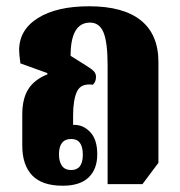

<svg xmlns="http://www.w3.org/2000/svg" viewBox="-20 -581 575 612"><path d="M180 11Q114 11 82.5 -22Q51 -55 51 -117V-216Q51 -266 70 -296.5Q89 -327 131 -344V-348L45 -379Q43 -394 42 -404Q41 -414 41 -421Q41 -486 101 -523.5Q161 -561 264 -561Q373 -561 429 -516Q485 -471 485 -383V-62L434 6H323V-372Q323 -446 310 -477.5Q297 -509 267 -509Q205 -509 205 -403L253 -373Q271 -362 278.5 -354.5Q286 -347 286 -336Q286 -320 276 -311Q238 -316 225.5 -289.5Q213 -263 213 -213V-183H217Q246 -183 268 -159.5Q290 -136 290 -89Q290 -42 262.5 -15.5Q235 11 180 11ZM207 -39Q244 -39 244 -88Q244 -138 207 -138Q168 -138 168 -89Q168 -66 177.5 -52.5Q187 -39 207 -39Z"/></svg>

Font: Noto Serif Thai ExtraCondensed Black
Style: Regular
Weight: 900
Width: 2
Designer: Monotype Design Team
Foundry: Monotype Imaging Inc.
Version: Version 2.002; ttfautohint (v1.8.4.7-5d5b)